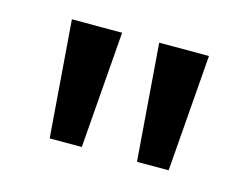

<svg xmlns="http://www.w3.org/2000/svg" viewBox="-51 -790 532 410"><g transform="rotate(15 215.5 -585.0)"><path d="M175 -714 155 -456H84L64 -714ZM367 -714 347 -456H277L257 -714Z"/></g></svg>

Font: Noto Sans Syriac Eastern Medium
Style: Regular
Weight: 500
Designer: Patrick Giasson and the Monotype Design Team
Foundry: Monotype Imaging Inc.
Version: Version 3.001